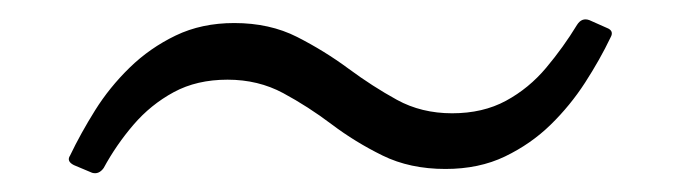

<svg xmlns="http://www.w3.org/2000/svg" viewBox="-20 -376 710 200"><path d="M57 -204Q49 -208 53 -214Q64 -237 79 -261Q94 -285 115 -305.5Q136 -326 163 -339Q190 -352 224 -352Q261 -352 289.5 -337.5Q318 -323 343 -304.5Q368 -286 393.5 -272Q419 -258 451 -258Q483 -258 507 -271Q531 -284 549 -305.5Q567 -327 581 -350Q586 -358 594 -355L612 -347Q620 -344 616 -337Q605 -314 589.5 -290Q574 -266 553.5 -246Q533 -226 506 -213Q479 -200 444 -200Q407 -200 378.5 -214Q350 -228 325.5 -246.5Q301 -265 275 -279Q249 -293 217 -293Q185 -293 161 -280Q137 -267 119 -246Q101 -225 88 -201Q83 -194 76 -196Z"/></svg>

Font: Hahmlet Light
Style: Regular
Weight: 300
Designer: Minjoo Ham & Mark Frömberg
Foundry: hypertype
Version: Version 1.002